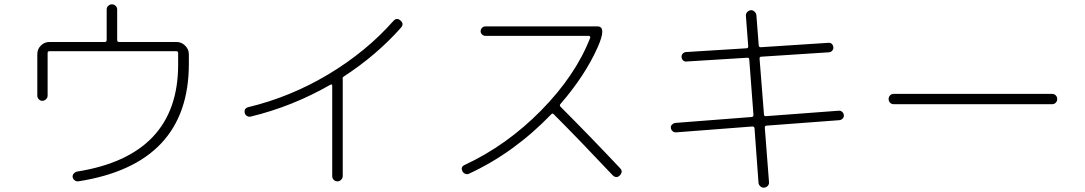

<svg xmlns="http://www.w3.org/2000/svg" viewBox="-20 -820 5040 892"><path d="M153.3 -376V-568.4Q153.3 -591.8 169.9 -608.4Q186.5 -625 210 -625H466.8Q475.6 -625 475.6 -633.8V-776.4Q475.6 -786.1 482.9 -793Q490.2 -799.8 500 -799.8Q509.8 -799.8 517.1 -793Q524.4 -786.1 524.4 -776.4V-633.8Q524.4 -625 533.2 -625H799.8Q823.2 -625 840.3 -607.9Q857.4 -590.8 857.4 -568.4V-523.4Q857.4 -57.6 343.8 22.5Q334 23.4 326.7 17.6Q319.3 11.7 317.4 2.9Q316.4 -5.9 321.8 -12.7Q327.1 -19.5 335.9 -22.5Q807.6 -96.7 807.6 -519.5V-573.2Q807.6 -582 799.8 -582H209Q201.2 -582 201.2 -573.2V-376Q201.2 -366.2 193.8 -358.9Q186.5 -351.6 176.8 -351.6Q167 -351.6 160.2 -358.9Q153.3 -366.2 153.3 -376Z M1144.5 -278.3Q1135.7 -276.4 1127.4 -281.2Q1119.1 -286.1 1117.2 -294.9Q1112.3 -316.4 1133.8 -322.3Q1329.1 -369.1 1505.4 -474.6Q1681.6 -580.1 1807.6 -722.7Q1823.2 -740.2 1840.8 -724.6Q1858.4 -709 1842.8 -691.4Q1729.5 -563.5 1576.2 -463.9Q1570.3 -460 1572.3 -451.2V-446.3V-2Q1572.3 7.8 1564.9 15.1Q1557.6 22.5 1547.9 22.5Q1537.1 22.5 1530.3 15.1Q1523.4 7.8 1523.4 -2V-422.9Q1523.4 -425.8 1520.5 -427.2Q1517.6 -428.7 1515.6 -426.8Q1338.9 -325.2 1144.5 -278.3Z M2158.2 -12.7Q2150.4 -8.8 2141.1 -12.7Q2131.8 -16.6 2127.9 -25.4Q2119.1 -44.9 2138.7 -53.7Q2334 -144.5 2493.7 -306.6Q2653.3 -468.8 2721.7 -643.6Q2722.7 -646.5 2721.2 -649.9Q2719.7 -653.3 2716.8 -653.3H2235.4Q2226.6 -653.3 2219.7 -659.7Q2212.9 -666 2212.9 -674.8Q2212.9 -683.6 2219.2 -690.4Q2225.6 -697.3 2235.4 -697.3H2755.9Q2799.8 -697.3 2756.8 -600.6Q2698.2 -468.8 2583 -335.9Q2578.1 -330.1 2585 -323.2Q2719.7 -188.5 2861.3 -38.1Q2876 -22.5 2859.4 -4.9Q2843.8 10.7 2826.2 -5.9Q2670.9 -170.9 2552.7 -289.1Q2546.9 -294.9 2542 -290Q2368.2 -109.4 2158.2 -12.7Z M3121.1 -205.1Q3112.3 -204.1 3105 -210.4Q3097.7 -216.8 3096.7 -226.1Q3095.7 -235.4 3102.5 -241.7Q3109.4 -248 3118.2 -249L3471.7 -276.4Q3479.5 -276.4 3480.5 -285.2L3460.9 -543.9Q3460.9 -551.8 3452.1 -551.8L3168.9 -534.2Q3160.2 -533.2 3153.8 -539.1Q3147.5 -544.9 3146.5 -554.2Q3145.5 -563.5 3151.4 -570.3Q3157.2 -577.1 3166 -578.1L3448.2 -595.7Q3456.1 -595.7 3456.1 -605.5L3445.3 -746.1Q3444.3 -755.9 3451.2 -763.7Q3458 -771.5 3467.8 -772.5Q3477.5 -773.4 3485.4 -766.1Q3493.2 -758.8 3494.1 -749L3504.9 -609.4Q3504.9 -601.6 3513.7 -600.6L3829.1 -621.1Q3837.9 -622.1 3844.2 -616.2Q3850.6 -610.4 3851.6 -601.1Q3852.5 -591.8 3846.7 -585Q3840.8 -578.1 3832 -577.1L3516.6 -556.6Q3508.8 -556.6 3508.8 -547.9L3529.3 -288.1Q3529.3 -280.3 3538.1 -280.3L3877 -305.7Q3885.7 -306.6 3892.6 -300.3Q3899.4 -293.9 3900.4 -285.2Q3901.4 -276.4 3895 -269.5Q3888.7 -262.7 3879.9 -261.7L3541 -236.3Q3533.2 -236.3 3533.2 -226.6L3552.7 26.4Q3553.7 36.1 3546.9 43.5Q3540 50.8 3530.3 51.8Q3520.5 52.7 3512.7 45.9Q3504.9 39.1 3503.9 29.3L3485.4 -223.6Q3485.4 -231.4 3475.6 -232.4Z M4131.8 -335.9Q4122.1 -335.9 4115.2 -342.8Q4108.4 -349.6 4108.4 -359.9Q4108.4 -370.1 4115.2 -377Q4122.1 -383.8 4131.8 -383.8H4868.2Q4877.9 -383.8 4884.8 -377Q4891.6 -370.1 4891.6 -359.9Q4891.6 -349.6 4884.8 -342.8Q4877.9 -335.9 4868.2 -335.9Z"/></svg>

Font: Rounded-X Mgen+ 2m light
Style: Regular
Weight: 200
Designer: [Source Han Sans]
Ryoko NISHIZUKA  (kana & ideographs); Paul D. Hunt (Latin, Greek & Cyrillic); Wenlong ZHANG  (bopomofo
Version: Version 1.059.20150602